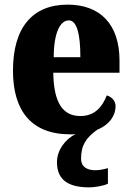

<svg xmlns="http://www.w3.org/2000/svg" viewBox="-20 -570 569 829"><path d="M366 239C385 239 428 233 446 223V156C425 162 407 165 391 165C356 165 330 150 330 116C330 58 350 26 400 -10C456 -33 479 -74 479 -111C479 -135 462 -152 441 -158C421 -107 388 -69 327 -69C251 -69 212 -126 210 -256H496V-308C496 -467 411 -550 272 -550C122 -550 36 -453 36 -265C36 -91 116 10 283 10C291 10 299 10 306 9C262 31 226 78 226 130C226 205 272 239 366 239ZM327 -323H212C212 -426 239 -482 277 -482C312 -482 327 -423 327 -323Z"/></svg>

Font: Noto Serif Khmer Condensed Black
Style: Regular
Weight: 900
Width: 3
Designer: Danh Hong and the Monotype Design Team
Foundry: Monotype Imaging Inc.
Version: Version 2.004